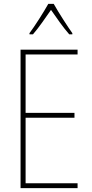

<svg xmlns="http://www.w3.org/2000/svg" viewBox="-20 -970 472 990"><path d="M257 -950H229C205 -907 158 -833 132 -799V-793H150C180 -827 217 -882 243 -919C270 -880 306 -828 337 -793H353V-799C334 -825 282 -905 257 -950ZM380 0V-25H112V-363H364V-388H112V-689H380V-714H86V0Z"/></svg>

Font: Noto Sans Devanagari Condensed Thin
Style: Regular
Weight: 100
Width: 3
Designer: Jelle Bosma - Monotype Design Team
Foundry: Monotype Imaging Inc.
Version: Version 2.004